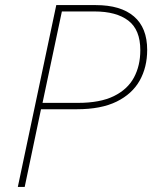

<svg xmlns="http://www.w3.org/2000/svg" viewBox="-20 -734 598 754"><path d="M50 0 201 -714H356Q454 -714 506 -669.5Q558 -625 558 -538Q558 -470 528.5 -417.5Q499 -365 438 -335Q377 -305 282 -305H141L77 0ZM286 -330Q373 -330 427 -356.5Q481 -383 506 -429.5Q531 -476 531 -537Q531 -617 484 -653Q437 -689 351 -689H223L147 -330Z"/></svg>

Font: Noto Sans Thin
Style: Italic
Weight: 100
Italic angle: -12°
Designer: Monotype Design Team
Foundry: Monotype Imaging Inc.
Version: Version 2.013; ttfautohint (v1.8.4.7-5d5b)